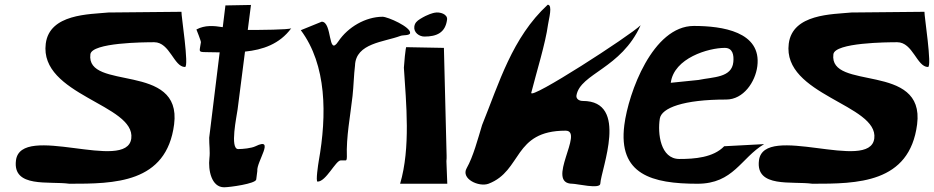

<svg xmlns="http://www.w3.org/2000/svg" viewBox="-20 -779 3960 814"><path d="M749.3 -729 439.9 -726C358.9 -718 190.2 -720.8 174 -594C146 -375 555 -336.3 536.6 -192C518 -46.5 68.3 -260.3 47.7 -99C32.5 19.3 188.9 -12 274 0C463.4 0 686.1 -1 718.2 -252C752.2 -517.6 343.1 -391.5 363.2 -549C369.6 -598.4 591 -600 633.8 -600C700.4 -600 717 -495 764.3 -495C782.5 -495 747.7 -716.5 749.3 -729Z M935.7 -756 924.4 -663.8C886.3 -670.1 848.4 -673.2 812.7 -654C812.7 -654 832.4 -605.1 831.8 -600C826.8 -561.4 817.6 -558.3 852.4 -558C871.4 -557.8 891.1 -557.3 911.3 -557L866.9 -195C866.5 -164.5 871.3 -137.8 867.8 -108C862 -58.4 876.2 15 930.1 15C954 15 1064 -0.2 1066.3 -18L1070.9 -54C1066.4 -92.4 1148.7 -200.8 1063.3 -159C1045.9 -150.5 1009.5 -147 989.8 -147C953.4 -147 983.8 -287.6 987.3 -315L1018.7 -560.2C1093.6 -567.9 1165.2 -591.7 1214.9 -659.3C1206 -652.7 1079.2 -652 1030.4 -652L1044 -758ZM1214.9 -659.3C1215.1 -659.5 1215.3 -659.8 1215.4 -660C1215.4 -659.8 1215.2 -659.5 1214.9 -659.3Z M1255.3 -651C1365.5 -503.5 1366.1 -291.5 1331.3 -96C1329.1 -83.5 1317.8 -9 1326.2 -9C1362.7 -9 1403 -99 1424.7 -99H1445.7C1450.9 -99 1450.3 -111.5 1450.6 -114C1447.4 -198.9 1465 -286 1474.6 -372C1479.3 -414.1 1480.2 -462.6 1485.1 -501C1488.1 -596.7 1609.7 -600.8 1678.2 -627C1688.8 -631.1 1717.3 -627.4 1718.7 -639C1722 -664.4 1624.2 -708 1601.6 -708C1530.2 -707.5 1455.4 -664.9 1414.1 -603C1369.6 -536.2 1389.7 -687 1343.9 -687Z M1822.1 -725C1816.2 -723.8 1794.3 -719 1761.8 -699C1746.5 -689.6 1738.5 -681.1 1736.5 -666C1733.4 -641.4 1757.2 -624 1779.2 -624C1831.3 -624 1868.2 -640.1 1875.4 -696C1878.2 -718.4 1845.7 -730 1822.1 -725ZM1676.3 0H1876.3L1872.6 -96C1874.6 -111.4 1872.8 -128.9 1872.8 -144L1862 -576L1703.4 -579C1699.8 -590 1692.1 -494.9 1692.3 -492C1702 -340.4 1721.2 -152.2 1676.3 0Z M2450.9 -351C2434.6 -351 2421.4 -360.3 2424 -375C2440.9 -468 2613.5 -488 2696 -672C2651.4 -628 2223.7 -351.4 2232.4 -386C2253.9 -470.9 2293.1 -596.7 2303.4 -675C2306.2 -696.2 2324.4 -759 2302.1 -759C2151 -619.7 2095.9 -426.5 2023.9 -249C2005.5 -188.5 1986.3 -115 1958.5 -66C1932.9 -20.8 2010.1 15 2051 0C2195.1 -55 2154.1 -225 2377.8 -225C2459.2 -225 2289.6 0 2407 0C2425.5 0 2523.7 23.8 2525 0C2528.5 -62.6 2647.5 -351 2450.9 -351Z M2823.8 -428C2837.2 -533.2 2984.1 -576 3052.7 -576C3086.7 -576 3091.9 -545.3 3089 -516C3082.4 -449 3003.9 -453 2941.3 -440ZM3058.7 -357C3132.3 -357 3182.2 -431.9 3190.7 -498C3209.6 -645.3 3040.6 -669 2921.6 -669C2747.3 -669 2644.3 -385.7 2626.9 -249C2599.9 -38.7 2744.6 0 2937 0C3090 0 3120.9 -109.2 3219.5 -168L3050.3 -159C3003.9 -110.7 2924.1 -105 2860.4 -105C2779.5 -105 2767.5 -213.9 2777.3 -276C2784.5 -321.5 2877.2 -357 3058.7 -357Z M3899.3 -729 3589.9 -726C3508.9 -718 3340.2 -720.8 3324 -594C3296 -375 3705 -336.3 3686.6 -192C3668 -46.5 3218.3 -260.3 3197.7 -99C3182.5 19.3 3338.9 -12 3424 0C3613.4 0 3836.1 -1 3868.2 -252C3902.2 -517.6 3493.1 -391.5 3513.2 -549C3519.6 -598.4 3741 -600 3783.8 -600C3850.4 -600 3867 -495 3914.3 -495C3932.5 -495 3897.7 -716.5 3899.3 -729Z"/></svg>

Font: Rocketfuel
Style: Italic
Weight: 400
Designer: Mew Too
Foundry: Cannot Into Space Fonts.
Version: Version 0.27